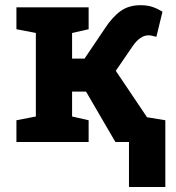

<svg xmlns="http://www.w3.org/2000/svg" viewBox="-20 -557 689 753"><path d="M44.4 0V-85.4L120.6 -100.1V-427.7L44.4 -442.4V-528.3H327.6V-442.4L262.7 -427.7V-327.1H311.5L390.6 -444.3Q420.4 -490.2 452.6 -513.4Q484.9 -536.6 530.8 -536.6Q558.1 -536.6 578.1 -529.8Q598.1 -522.9 617.2 -511.2L593.3 -412.6Q579.6 -416 574.5 -417.2Q569.3 -418.5 562 -418.5Q545.4 -418.5 529.8 -407.2Q514.2 -396 502.4 -378.9L434.1 -279.3L556.6 -97.2L628.4 -85.4V0H432.6L317.4 -197.8H262.7V-100.1L327.6 -85.4V0ZM485.8 176.3V-79.1H628.4V176.3Z"/></svg>

Font: Roboto Slab
Style: Bold
Weight: 700
Designer: Google
Version: Version 2.000; ttfautohint (v1.8.1.43-b0c9)